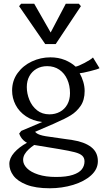

<svg xmlns="http://www.w3.org/2000/svg" viewBox="-20 -788 575 1028"><path d="M30 89.5Q30 58.8 56.1 29.1Q82.2 -0.5 124.5 -23.5Q115 -28.5 106.1 -36.5Q97.2 -44.5 91.4 -54.5Q85.5 -64.5 82.8 -73.2L93.8 -87.2L206.2 -134.8Q155.5 -140.8 118.9 -165.5Q82.2 -190.2 63.5 -226.5Q44.8 -262.8 44.8 -303Q44.8 -356 74.1 -396.5Q103.5 -437 150.6 -459Q197.8 -481 249.8 -481Q292.2 -481 327 -466.9Q361.8 -452.8 384.8 -431.2Q399.2 -433.5 432.9 -451.2Q466.5 -469 477.8 -480.2L512.8 -423Q505.5 -417.8 462 -407Q418.5 -396.2 406.5 -395.8Q418.2 -375.5 425.8 -350.2Q433.2 -325 433.2 -300.5Q433.2 -252.8 411.8 -221.2Q390.2 -189.8 359.2 -170.8Q328.2 -151.8 279.2 -130.8Q274.8 -128.5 269.5 -126.2L167.8 -82.2Q173.8 -75.2 182.9 -70.6Q192 -66 207.4 -62.2Q222.8 -58.5 242 -56.2L368.5 -38Q432 -28.2 468 -0.6Q504 27 504 75Q504 118 467.6 150.9Q431.2 183.8 371.8 201.9Q312.2 220 246.5 220Q170.5 220 122.1 201Q73.8 182 51.9 152.5Q30 123 30 89.5ZM280 159.5Q336 159.5 370 148.2Q404 137 418.2 118.4Q432.5 99.8 432.5 76Q432.5 57 420.2 45.6Q408 34.2 380.1 26.9Q352.2 19.5 296.5 10.2L163.2 -11.8Q147 -0.8 133.8 11.4Q120.5 23.5 112.1 37.8Q103.8 52 103.8 68.5Q103.8 92 124.5 112.9Q145.2 133.8 185.1 146.6Q225 159.5 280 159.5ZM244.8 -175.8Q275.8 -175.8 301 -189.5Q326.2 -203.2 340.5 -228.9Q354.8 -254.5 354.8 -289.2Q354.8 -330 340 -363Q325.2 -396 297.6 -414.9Q270 -433.8 232.5 -433.8Q200.5 -433.8 175.6 -419.5Q150.8 -405.2 137.1 -380Q123.5 -354.8 123.5 -322.2Q123.5 -286.8 137.4 -253Q151.2 -219.2 178.4 -197.5Q205.5 -175.8 244.8 -175.8ZM82.2 -755 93.2 -768H163.2L251.2 -614L332.2 -768H402.2L413.2 -755L278.2 -552H222.2Z"/></svg>

Font: TMT Limkin
Style: Regular
Weight: 400
Designer: Gabriel Drozdov
Version: Version 1.000;Glyphs 3.1.2 (3151)